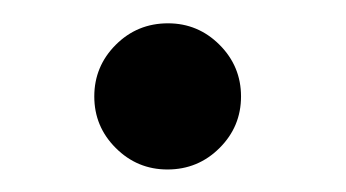

<svg xmlns="http://www.w3.org/2000/svg" viewBox="-20 -142 303 168"><path d="M126.5 6.3Q100.1 6.3 81.3 -12.5Q62.5 -31.2 62.5 -57.6Q62.5 -84 81.3 -102.8Q100.1 -121.6 127 -121.6Q153.3 -121.6 172.1 -102.8Q190.9 -84 190.9 -57.6Q190.9 -31.2 172.1 -12.5Q153.3 6.3 126.5 6.3Z"/></svg>

Font: Inter Cardless Tabular
Style: Regular
Weight: 400
Designer: Rasmus Andersson
Foundry: rsms
Version: Version 4.000;git-4fc901f